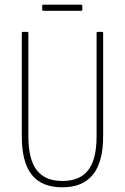

<svg xmlns="http://www.w3.org/2000/svg" viewBox="-20 -791 533 819"><path d="M246 8Q158 8 115.5 -45.5Q73 -99 73 -209V-651Q73 -655 77 -655H97Q101 -655 101 -651V-209Q101 -112 136.5 -65.5Q172 -19 246 -19Q321 -19 356.5 -65.5Q392 -112 392 -209V-651Q392 -655 396 -655H415Q420 -655 420 -651V-209Q420 8 246 8ZM164 -745Q160 -745 160 -749V-767Q160 -771 164 -771H327Q331 -771 331 -767V-749Q331 -745 327 -745Z"/></svg>

Font: Sofia Sans Cond ExtraLight
Style: Regular
Weight: 200
Width: 3
Designer: Botio Nikoltchev, Ani Petrova
Foundry: lettersoup
Version: Version 4.100; ttfautohint (v1.8.3)